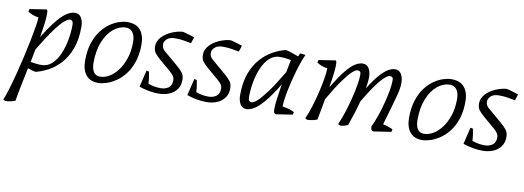

<svg xmlns="http://www.w3.org/2000/svg" viewBox="-73 -811 3863 1416"><g transform="rotate(10 1858.5 -103.0)"><path d="M0 262 -15 253Q-3 226 13 174Q29 122 46 56.5Q63 -9 79 -78.5Q95 -148 107.5 -211Q120 -274 127.5 -321Q135 -368 135 -388Q112 -390 89.5 -399Q67 -408 54 -418L60 -437L184 -456Q187 -456 190 -450Q193 -444 193 -421Q193 -391 187 -345.5Q181 -300 172 -247Q227 -336 267.5 -384Q308 -432 339.5 -450Q371 -468 397 -468Q427 -468 443 -441.5Q459 -415 459 -374Q459 -277 433 -208.5Q407 -140 365.5 -95Q324 -50 276.5 -25Q229 0 186 11Q175 11 158 6Q141 1 124 -5Q108 72 94.5 139Q81 206 75 247Q50 257 28 259.5Q6 262 0 262ZM218 -46Q262 -46 295 -76.5Q328 -107 349.5 -156.5Q371 -206 381.5 -264Q392 -322 392 -376Q392 -412 367 -412Q351 -412 323 -387Q295 -362 253.5 -305Q212 -248 154 -151L135 -54Q155 -51 175.5 -48.5Q196 -46 218 -46Z M652 12Q591 12 560 -27Q529 -66 529 -133Q529 -209 547.5 -265.5Q566 -322 596 -361Q626 -400 660.5 -423.5Q695 -447 728.5 -457.5Q762 -468 787 -468Q855 -468 886.5 -429Q918 -390 918 -323Q918 -247 898.5 -190.5Q879 -134 848 -95Q817 -56 781 -32.5Q745 -9 711 1.5Q677 12 652 12ZM657 -36Q691 -36 725.5 -56Q760 -76 789 -114.5Q818 -153 836 -207Q854 -261 854 -330Q854 -376 835.5 -401Q817 -426 785 -426Q736 -426 692 -390.5Q648 -355 620.5 -288.5Q593 -222 593 -130Q593 -85 609 -60.5Q625 -36 657 -36Z M1104 12Q1070 12 1032.5 5.5Q995 -1 958 -14L988 -140L1007 -136Q1010 -122 1014 -97.5Q1018 -73 1019 -47Q1065 -30 1112 -30Q1146 -30 1170.5 -47Q1195 -64 1195 -104Q1195 -122 1184.5 -136.5Q1174 -151 1155 -167L1073 -237Q1050 -257 1034.5 -276Q1019 -295 1019 -327Q1019 -366 1047 -396.5Q1075 -427 1116.5 -445.5Q1158 -464 1198 -468Q1206 -468 1224 -463Q1242 -458 1261.5 -452Q1281 -446 1291 -442L1276 -396Q1244 -402 1217 -406.5Q1190 -411 1155 -411Q1115 -411 1094.5 -392.5Q1074 -374 1074 -350Q1074 -338 1080 -325.5Q1086 -313 1098 -303L1197 -219Q1229 -192 1245 -171Q1261 -150 1261 -118Q1261 -75 1239.5 -46Q1218 -17 1182.5 -2.5Q1147 12 1104 12Z M1462 12Q1428 12 1390.5 5.5Q1353 -1 1316 -14L1346 -140L1365 -136Q1368 -122 1372 -97.5Q1376 -73 1377 -47Q1423 -30 1470 -30Q1504 -30 1528.5 -47Q1553 -64 1553 -104Q1553 -122 1542.5 -136.5Q1532 -151 1513 -167L1431 -237Q1408 -257 1392.5 -276Q1377 -295 1377 -327Q1377 -366 1405 -396.5Q1433 -427 1474.5 -445.5Q1516 -464 1556 -468Q1564 -468 1582 -463Q1600 -458 1619.5 -452Q1639 -446 1649 -442L1634 -396Q1602 -402 1575 -406.5Q1548 -411 1513 -411Q1473 -411 1452.5 -392.5Q1432 -374 1432 -350Q1432 -338 1438 -325.5Q1444 -313 1456 -303L1555 -219Q1587 -192 1603 -171Q1619 -150 1619 -118Q1619 -75 1597.5 -46Q1576 -17 1540.5 -2.5Q1505 12 1462 12Z M1761 12Q1731 12 1715 -15Q1699 -42 1699 -82Q1699 -179 1725 -247.5Q1751 -316 1792.5 -361Q1834 -406 1881.5 -431.5Q1929 -457 1972 -467Q1984 -467 2002.5 -461Q2021 -455 2040 -448Q2059 -441 2071 -437L2081 -461Q2091 -461 2101.5 -460Q2112 -459 2122 -457Q2103 -416 2085.5 -359.5Q2068 -303 2053.5 -243.5Q2039 -184 2030.5 -133.5Q2022 -83 2022 -53Q2044 -51 2073 -42.5Q2102 -34 2112 -26L2106 -7L1982 12Q1979 12 1972 5.5Q1965 -1 1965 -23Q1965 -53 1971.5 -102.5Q1978 -152 1988 -213Q1933 -122 1891.5 -73.5Q1850 -25 1819 -6.5Q1788 12 1761 12ZM1791 -44Q1807 -44 1834.5 -69Q1862 -94 1904.5 -152Q1947 -210 2005 -308L2023 -401Q2002 -405 1981.5 -407.5Q1961 -410 1940 -410Q1896 -410 1863 -379.5Q1830 -349 1808.5 -299.5Q1787 -250 1776.5 -192Q1766 -134 1766 -80Q1766 -44 1791 -44Z M2217 12 2202 3Q2221 -38 2238 -92.5Q2255 -147 2268.5 -204Q2282 -261 2290 -309.5Q2298 -358 2298 -388Q2275 -390 2253 -399Q2231 -408 2218 -418L2224 -437L2348 -456Q2351 -456 2354 -450Q2357 -444 2357 -421Q2357 -399 2352.5 -359.5Q2348 -320 2337 -252Q2389 -339 2427.5 -386Q2466 -433 2496 -450.5Q2526 -468 2551 -468Q2582 -468 2597.5 -441.5Q2613 -415 2613 -374Q2613 -348 2604 -292Q2648 -362 2682 -400Q2716 -438 2743 -453Q2770 -468 2793 -468Q2824 -468 2839.5 -441.5Q2855 -415 2855 -374Q2855 -356 2851.5 -333.5Q2848 -311 2839 -276.5Q2830 -242 2814.5 -188Q2799 -134 2775 -53Q2795 -49 2818 -41Q2841 -33 2850 -27L2844 -8L2710 12Q2707 12 2700 5.5Q2693 -1 2693 -23Q2713 -64 2730 -114Q2747 -164 2760 -215Q2773 -266 2780.5 -310Q2788 -354 2788 -384Q2788 -401 2781 -406.5Q2774 -412 2763 -412Q2741 -412 2697.5 -362.5Q2654 -313 2580 -189Q2561 -113 2522 -3Q2500 7 2484 9.5Q2468 12 2463 12L2448 3Q2467 -38 2484.5 -92Q2502 -146 2516 -202Q2530 -258 2538 -306Q2546 -354 2546 -384Q2546 -401 2539 -406.5Q2532 -412 2521 -412Q2506 -412 2480 -388Q2454 -364 2414.5 -309Q2375 -254 2321 -160Q2315 -126 2308 -87Q2301 -48 2292 -3Q2265 7 2243.5 9.5Q2222 12 2217 12Z M3078 12Q3017 12 2986 -27Q2955 -66 2955 -133Q2955 -209 2973.5 -265.5Q2992 -322 3022 -361Q3052 -400 3086.5 -423.5Q3121 -447 3154.5 -457.5Q3188 -468 3213 -468Q3281 -468 3312.5 -429Q3344 -390 3344 -323Q3344 -247 3324.5 -190.5Q3305 -134 3274 -95Q3243 -56 3207 -32.5Q3171 -9 3137 1.5Q3103 12 3078 12ZM3083 -36Q3117 -36 3151.5 -56Q3186 -76 3215 -114.5Q3244 -153 3262 -207Q3280 -261 3280 -330Q3280 -376 3261.5 -401Q3243 -426 3211 -426Q3162 -426 3118 -390.5Q3074 -355 3046.5 -288.5Q3019 -222 3019 -130Q3019 -85 3035 -60.5Q3051 -36 3083 -36Z M3530 12Q3496 12 3458.5 5.5Q3421 -1 3384 -14L3414 -140L3433 -136Q3436 -122 3440 -97.5Q3444 -73 3445 -47Q3491 -30 3538 -30Q3572 -30 3596.5 -47Q3621 -64 3621 -104Q3621 -122 3610.5 -136.5Q3600 -151 3581 -167L3499 -237Q3476 -257 3460.5 -276Q3445 -295 3445 -327Q3445 -366 3473 -396.5Q3501 -427 3542.5 -445.5Q3584 -464 3624 -468Q3632 -468 3650 -463Q3668 -458 3687.5 -452Q3707 -446 3717 -442L3702 -396Q3670 -402 3643 -406.5Q3616 -411 3581 -411Q3541 -411 3520.5 -392.5Q3500 -374 3500 -350Q3500 -338 3506 -325.5Q3512 -313 3524 -303L3623 -219Q3655 -192 3671 -171Q3687 -150 3687 -118Q3687 -75 3665.5 -46Q3644 -17 3608.5 -2.5Q3573 12 3530 12Z"/></g></svg>

Font: Mate
Style: Italic
Weight: 400
Italic angle: -10.8°
Designer: Eduardo Rodriguez Tunni
Foundry: Eduardo Rodriguez Tunni
Version: Version 1.003; ttfautohint (v1.8.4.7-5d5b);gftools[0.9.24]